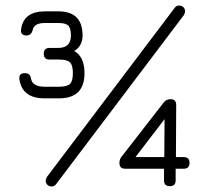

<svg xmlns="http://www.w3.org/2000/svg" viewBox="-20 -674 784 693"><path d="M166 -1Q157 -1 151 -7Q145 -13 145 -22Q145 -27 149 -35L610 -645Q616 -654 627 -654Q636 -654 642 -648Q648 -642 648 -633Q648 -628 644 -620L183 -10Q177 -1 166 -1ZM141 -319Q60 -319 50 -388Q47 -410 70 -410Q89 -410 92 -390Q97 -361 141 -361H193Q222 -361 232.5 -371Q243 -381 243 -410Q243 -439 232.5 -449Q222 -459 193 -459H159Q138 -459 138 -480Q138 -501 159 -501H190Q236 -501 236 -546Q236 -572 226.5 -581.5Q217 -591 191 -591H142Q103 -591 98 -566Q93 -546 76 -546Q53 -546 56 -568Q65 -633 142 -633H191Q278 -633 278 -546Q278 -508 248 -490Q285 -469 285 -410Q285 -319 193 -319ZM572 -23V-65H432Q411 -65 411 -86Q411 -100 420 -110L570 -303Q579 -316 596 -316Q616 -316 616 -295L615 -107H643Q664 -107 664 -86Q664 -65 643 -65H614V-23Q614 -2 593 -2Q572 -2 572 -23ZM469 -107H573L574 -244Z"/></svg>

Font: Jura Light
Style: Regular
Weight: 300
Designer: Daniel Johnson, Alexei Vanyashin
Foundry: Daniel Johnson
Version: Version 5.103